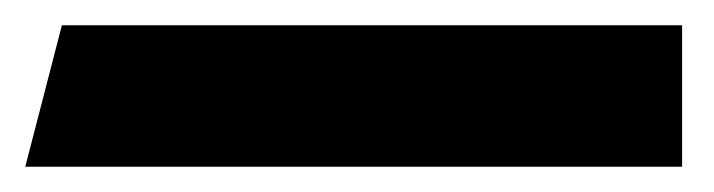

<svg xmlns="http://www.w3.org/2000/svg" viewBox="-23 -20 565 152"><path d="M517 0V112H-3L26 0Z"/></svg>

Font: Techna Sans
Style: Regular
Weight: 400
Designer: Carl Enlund
Version: Version 1.003